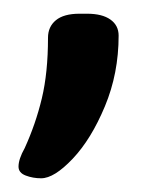

<svg xmlns="http://www.w3.org/2000/svg" viewBox="-20 -141 238 280"><path d="M7 102Q7 91 16 75Q32 40 41 2.5Q50 -35 50 -86Q50 -102 61.5 -111.5Q73 -121 96 -121H107Q129 -121 141 -112.5Q153 -104 153 -89Q153 -34 133 14Q113 62 86 90.5Q59 119 40 119Q28 119 17.5 115Q7 111 7 102Z"/></svg>

Font: Asap-Medium
Style: Regular
Weight: 500
Designer: Pablo Cosgaya
Foundry: Omnibus-Type
Version: Version 2.000; ttfautohint (v1.8)